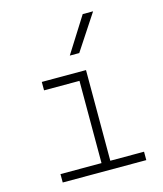

<svg xmlns="http://www.w3.org/2000/svg" viewBox="-117 -882 821 969"><g transform="rotate(-15 293.0 -397.5)"><path d="M89.8 0H526.4V-43.9H350.1V-517.6H119.1V-473.6H304.2V-43.9H89.8ZM290 -609.4H339.4L461.4 -794.9H407.2Z"/></g></svg>

Font: Cascadia Code PL ExtraLight
Style: Regular
Weight: 200
Monospace: yes
Designer: Aaron Bell
Foundry: Saja Typeworks
Version: Version 2404.023